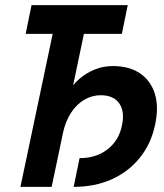

<svg xmlns="http://www.w3.org/2000/svg" viewBox="-20 -730 640 750"><path d="M59.8 0 185.8 -597.8H80.2L103.2 -710H479L456 -597.8H307.8L253.4 -338.6L242.4 -362.2Q260.8 -396.2 288.3 -420.4Q315.8 -444.6 349.6 -458.3Q383.4 -472 420.2 -472Q485.2 -472 527.1 -443.4Q569 -414.8 584.9 -363.5Q600.8 -312.2 585.8 -242.6Q570.2 -168.4 526.2 -113.8Q482.2 -59.2 416.3 -29.6Q350.4 0 267.8 0L290.8 -112.2Q355.8 -112.2 400 -146.7Q444.2 -181.2 456.2 -239Q468.2 -294.2 445.8 -326.1Q423.4 -358 373.4 -358Q339 -358 308.6 -339.9Q278.2 -321.8 257 -288.8Q235.8 -255.8 226.2 -211.6L181.8 0Z"/></svg>

Font: Geist Mono
Style: Italic
Weight: 400
Italic angle: -12°
Monospace: yes
Designer: Basement.studio, Andrés Briganti, Mateo Zaragoza
Foundry: Basement.studio, Vercel, Andrés Briganti, Guido Ferreyra, Mateo Zaragoza
Version: Version 1.500